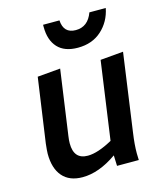

<svg xmlns="http://www.w3.org/2000/svg" viewBox="-114 -836 784 929"><g transform="rotate(-15 278.5 -371.0)"><path d="M185 10Q267 10 357 -53L359 0H468L467 -34Q467 -78 475 -133L530 -526L415 -516L360 -125Q286 -84 236 -84Q166 -84 166 -164Q166 -180 169 -200L215 -526L100 -516L54 -193Q50 -157 50 -143Q50 -70 84.5 -30Q119 10 185 10ZM325 -601Q397 -601 444 -643.5Q491 -686 504 -752H422Q398 -686 337 -686Q276 -686 272 -752H190V-741Q190 -675 224 -638Q258 -601 325 -601Z"/></g></svg>

Font: Brisa Sans Medium
Style: Italic
Weight: 600
Italic angle: -8°
Designer: Dalton Maag Ltd
Foundry: Dalton Maag Ltd
Version: Version 1.101;July 10, 2019;FontCreator 11.5.0.2425 64-bit